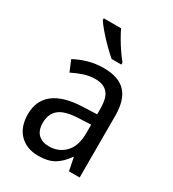

<svg xmlns="http://www.w3.org/2000/svg" viewBox="-187 -868 883 981"><g transform="rotate(30 254.0 -378.0)"><path d="M261 -546Q350 -546 391.5 -501Q433 -456 433 -364V0H370L355 -75H352Q322 -32 286.5 -11Q251 10 193 10Q124 10 83 -32Q42 -74 42 -149Q42 -229 98.5 -273Q155 -317 269 -321L349 -324V-357Q349 -422 324.5 -449Q300 -476 253 -476Q218 -476 184.5 -465Q151 -454 120 -438L93 -502Q127 -521 170 -533.5Q213 -546 261 -546ZM281 -260Q198 -257 164 -229Q130 -201 130 -149Q130 -103 153.5 -81Q177 -59 216 -59Q274 -59 311.5 -98Q349 -137 349 -213V-263ZM235 -766Q246 -743 262 -715.5Q278 -688 296 -662Q314 -636 329 -618V-606H272Q250 -624 222 -652Q194 -680 169.5 -708.5Q145 -737 133 -756V-766Z"/></g></svg>

Font: Noto Sans Kannada SemiCondensed
Style: Regular
Weight: 400
Width: 4
Designer: Jelle Bosma - Monotype Design Team
Foundry: Monotype Imaging Inc.
Version: Version 2.005; ttfautohint (v1.8.4.7-5d5b)